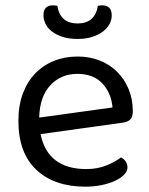

<svg xmlns="http://www.w3.org/2000/svg" viewBox="-20 -687 559 720"><path d="M132 -184Q159 -53 304 -53Q346 -53 380 -67Q414 -81 434 -97Q458 -83 458 -59Q458 -45 445.5 -32Q433 -19 411.5 -9Q390 1 361.5 7Q333 13 300 13Q184 13 116.5 -50Q49 -113 49 -234Q49 -291 65.5 -335.5Q82 -380 111.5 -411Q141 -442 182 -458.5Q223 -475 271 -475Q316 -475 354 -460Q392 -445 419.5 -417.5Q447 -390 462.5 -352.5Q478 -315 478 -270Q478 -248 468 -238.5Q458 -229 440 -227ZM270 -410Q209 -410 169 -367.5Q129 -325 127 -246L402 -284Q397 -339 363.5 -374.5Q330 -410 270 -410ZM271 -599Q336 -599 347 -665Q351 -666 355 -666.5Q359 -667 364 -667Q380 -667 389.5 -658Q399 -649 399 -629Q399 -613 391 -597.5Q383 -582 367 -569.5Q351 -557 327 -549Q303 -541 271 -541Q238 -541 214 -549Q190 -557 174 -569.5Q158 -582 150.5 -598Q143 -614 143 -629Q143 -667 178 -667Q187 -667 195 -665Q206 -599 271 -599Z"/></svg>

Font: Baloo 2
Style: Regular
Weight: 400
Designer: Sarang Kulkarni and Ek Type
Foundry: Ek Type
Version: Version 1.640;hotconv 1.0.111;makeotfexe 2.5.65597; ttfautoh